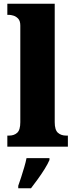

<svg xmlns="http://www.w3.org/2000/svg" viewBox="-20 -780 400 1021"><path d="M19 0V-59H29Q55 -59 71.5 -74Q88 -89 88 -130V-644Q88 -669 76.5 -681Q65 -693 51 -697Q37 -701 29 -701H19V-760H271V-130Q271 -89 288 -74Q305 -59 331 -59H341V0ZM77 208Q84 189 92.5 162.5Q101 136 109 109Q117 82 121 61H243V71Q234 92 217.5 118.5Q201 145 181.5 172Q162 199 145 221H77Z"/></svg>

Font: Noto Serif Myanmar SemiCondensed Black
Style: Regular
Weight: 900
Width: 4
Designer: Ben Mitchell and the Monotype Design Team
Foundry: Monotype Imaging Inc.
Version: Version 2.106; ttfautohint (v1.8.4.7-5d5b)